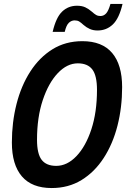

<svg xmlns="http://www.w3.org/2000/svg" viewBox="-20 -934 640 970"><path d="M241 16Q141 16 90.5 -43Q40 -102 40 -214Q40 -316 63.5 -408.5Q87 -501 133 -572.5Q179 -644 245 -685Q311 -726 396 -726Q496 -726 546.5 -666.5Q597 -607 597 -494Q597 -391 573.5 -299Q550 -207 504 -136Q458 -65 392 -24.5Q326 16 241 16ZM264 -96Q319 -96 366 -145Q413 -194 441.5 -280.5Q470 -367 470 -480Q470 -552 446.5 -583Q423 -614 373 -614Q319 -614 272 -564.5Q225 -515 196 -428Q167 -341 167 -228Q167 -157 190.5 -126.5Q214 -96 264 -96ZM473 -780Q451 -780 434 -787.5Q417 -795 402 -808Q389 -820 380 -825.5Q371 -831 357 -831Q341 -831 328 -819Q315 -807 307 -773H246Q263 -846 294 -875.5Q325 -905 369 -905Q394 -905 411 -897Q428 -889 444 -875Q456 -864 465.5 -858.5Q475 -853 487 -853Q504 -853 516 -866Q528 -879 538 -914H599Q582 -841 550 -810.5Q518 -780 473 -780Z"/></svg>

Font: Geist Mono SemiBold
Style: Italic
Weight: 600
Italic angle: -12°
Monospace: yes
Designer: Basement.studio, Andrés Briganti, Mateo Zaragoza
Foundry: Basement.studio, Vercel, Andrés Briganti, Guido Ferreyra, Mateo Zaragoza
Version: Version 1.500; ttfautohint (v1.8.4.7-5d5b)